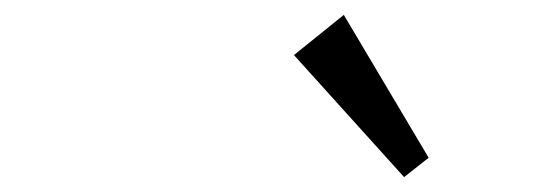

<svg xmlns="http://www.w3.org/2000/svg" viewBox="-20 -933 728 258"><path d="M556 -721 523 -695 375 -859 442 -913Z"/></svg>

Font: TypoPRO Sinkin Sans
Style: 300 Light Italic
Weight: 300
Italic angle: -112°
Designer: Keith Bates
Foundry: K-Type
Version: Sinkin Sans (version 1.0)  by Keith Bates   •   © 2014   www